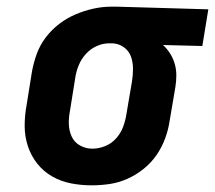

<svg xmlns="http://www.w3.org/2000/svg" viewBox="-20 -548 645 576"><path d="M255 8Q223 8 192.5 2Q162 -4 136 -19Q110 -34 91.5 -57.5Q73 -81 63.5 -110Q54 -139 54 -170.5Q54 -202 60 -234L76 -334Q81 -361 90.5 -387Q100 -413 117.5 -436Q135 -459 158 -476.5Q181 -494 207 -505Q233 -516 260 -522Q287 -528 314 -528Q318 -528 322.5 -528Q327 -528 331 -528L605 -520L587 -410L469 -413Q481 -402 490 -388Q499 -374 504 -357Q509 -340 509 -322Q509 -304 506 -286L489 -186Q485 -159 475.5 -133Q466 -107 450 -83.5Q434 -60 411 -41.5Q388 -23 362 -11.5Q336 0 309 4Q282 8 255 8ZM257 -102Q276 -102 295 -109.5Q314 -117 328 -132.5Q342 -148 349 -166.5Q356 -185 359 -204L376 -304Q379 -323 379 -342Q379 -361 373 -378Q367 -395 352 -406Q337 -417 318 -418H313Q311 -418 309.5 -418Q308 -418 307 -418Q288 -418 269.5 -409.5Q251 -401 237.5 -386Q224 -371 216.5 -353Q209 -335 206 -316L190 -216Q186 -196 186.5 -176Q187 -156 195 -138.5Q203 -121 220 -111.5Q237 -102 257 -102Z"/></svg>

Font: Iosevka Etoile XBdObl
Style: Regular
Weight: 800
Italic angle: -9°
Designer: Belleve Invis
Foundry: Belleve Invis
Version: Version 15.5.2; ttfautohint (v1.8.4)